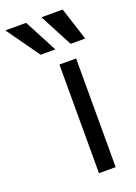

<svg xmlns="http://www.w3.org/2000/svg" viewBox="-257 -845 644 906"><g transform="rotate(-20 64.5 -392.0)"><path d="M160.5 0H76.7V-545.5H160.5ZM233 -619.3H159.8L73.2 -784.1H179.7ZM83.1 -619.3H9.2L-108 -784.1H-3.6Z"/></g></svg>

Font: Linik Sans
Style: Regular
Weight: 400
Designer: Rasmus Andersson (font), Marc Monis (original base), Kil Hyung-jin (Pretendard portions), Cristiano Sobral (main changes
Foundry: rsms
Version: Version 3.018;May 31, 2022;FontCreator 14.0.0.2814 64-bit; t